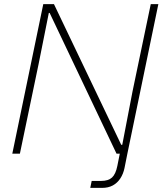

<svg xmlns="http://www.w3.org/2000/svg" viewBox="-20 -749 792 936"><path d="M40 0 191 -729H243L571 -43H576L626 -303L715 -729H752L601 0H548L222 -686H218L168 -436L77 0ZM420 167 427 133H473Q508 133 526 116.5Q544 100 552 60L564 0H601L587 70Q581 99 566.5 121Q552 143 530 155Q508 167 477 167Z"/></svg>

Font: Mona Sans
Style: Italic
Weight: 200
Italic angle: -11.6951°
Designer: Deni Anggara
Foundry: GitHub
Version: Version 2.000